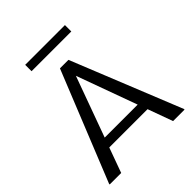

<svg xmlns="http://www.w3.org/2000/svg" viewBox="-220 -932 1064 1064"><g transform="rotate(-45 312.5 -400.0)"><path d="M156.7 -750V-800H468.3V-750ZM605.8 0H515.8L462.5 -146.7H162.5L109.2 0H19.2V-5L279.2 -650H345.8L605.8 -5ZM441.7 -203.3 312.5 -558.3 183.3 -203.3Z"/></g></svg>

Font: Boon
Style: Regular
Weight: 400
Designer: Sungsit Sawaiwan
Foundry: FontUni
Version: Version 3.0